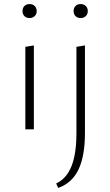

<svg xmlns="http://www.w3.org/2000/svg" viewBox="-20 -638 544 947"><path d="M105 -407 147 -414V0H105ZM91 -583Q91 -599 100.5 -608.5Q110 -618 126 -618Q141 -618 151 -608.5Q161 -599 161 -583Q161 -568 151 -558.5Q141 -549 126 -549Q110 -549 100.5 -558.5Q91 -568 91 -583ZM357 -407 399 -414V17Q399 132 367 198.5Q335 265 267 289L257 267Q308 243 332.5 182Q357 121 357 17ZM343 -583Q343 -599 352.5 -608.5Q362 -618 378 -618Q393 -618 403 -608.5Q413 -599 413 -583Q413 -568 403 -558.5Q393 -549 378 -549Q362 -549 352.5 -558.5Q343 -568 343 -583Z"/></svg>

Font: Ysabeau Light
Style: Regular
Weight: 300
Designer: Christian Thalmann (Catharsis Fonts)
Version: Version 0.003